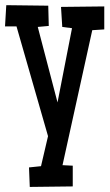

<svg xmlns="http://www.w3.org/2000/svg" viewBox="-23 -529 429 750"><path d="M384.3 -414.1 337.4 -411.1 221.2 116.2 261.2 118.2V199.2L93.3 201.2L90.3 125L137.2 120.1L164.6 2.9L41.5 -425.8H-3.4L1.5 -508.8L165.5 -506.8L167.5 -427.7L124.5 -423.8L201.7 -128.9L258.3 -418.9L220.2 -423.8L215.3 -502L384.3 -503.9Z"/></svg>

Font: Maiden Orange
Style: Regular
Weight: 400
Designer: Astigmatic (AOETI)
Foundry: Astigmatic (AOETI)
Version: Version 1.000